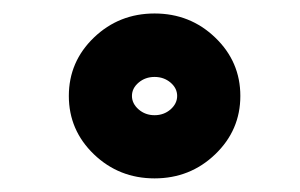

<svg xmlns="http://www.w3.org/2000/svg" viewBox="-20 -844 440 282"><path d="M117.9 -617.4Q81.1 -652.8 81.1 -703.1Q81.1 -753.4 117.9 -788.8Q154.8 -824.2 207 -824.2Q259.3 -824.2 296.1 -788.8Q333 -753.4 333 -703.1Q333 -652.8 296.1 -617.4Q259.3 -582 207 -582Q154.8 -582 117.9 -617.4ZM183.6 -722.7Q173.8 -714.4 173.8 -703.1Q173.8 -691.9 183.6 -683.3Q193.4 -674.8 207 -674.8Q220.7 -674.8 230.5 -683.3Q240.2 -691.9 240.2 -703.1Q240.2 -714.4 230.5 -722.7Q220.7 -731 207 -731Q193.4 -731 183.6 -722.7Z"/></svg>

Font: Trueno UltraBlack
Style: Regular
Weight: 950
Designer: Julieta Ulanovsky
Foundry: Julieta Ulanovsky
Version: Version 3.001b | FøM Fix